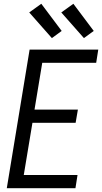

<svg xmlns="http://www.w3.org/2000/svg" viewBox="-20 -998 541 1018"><path d="M16 0 137 -735H501L490 -665H204L163 -417H393L381 -347H152L106 -70H391L380 0ZM425 -796 305 -932 369 -978 477 -834ZM255 -796 135 -932 199 -978 307 -834Z"/></svg>

Font: Iosevka SS04 Oblique
Style: Regular
Weight: 400
Italic angle: -9°
Monospace: yes
Designer: Belleve Invis
Foundry: Belleve Invis
Version: Version 19.0.0; ttfautohint (v1.8.4)